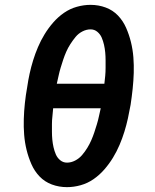

<svg xmlns="http://www.w3.org/2000/svg" viewBox="-20 -763 640 791"><path d="M256 8Q223 8 193.5 -3Q164 -14 143 -36Q122 -58 109.5 -86.5Q97 -115 89.5 -145.5Q82 -176 79.5 -208Q77 -240 78 -272.5Q79 -305 82.5 -338Q86 -371 92 -404Q96 -432 102 -459.5Q108 -487 116.5 -514.5Q125 -542 136.5 -569Q148 -596 163.5 -621.5Q179 -647 199 -670Q219 -693 243.5 -710Q268 -727 296.5 -735Q325 -743 353 -743Q386 -743 415.5 -732Q445 -721 466 -699Q487 -677 499.5 -648.5Q512 -620 519.5 -589.5Q527 -559 529.5 -527Q532 -495 531 -462.5Q530 -430 526.5 -397Q523 -364 518 -331Q513 -303 507 -275.5Q501 -248 492.5 -220.5Q484 -193 472.5 -166Q461 -139 445.5 -113.5Q430 -88 410 -65Q390 -42 365.5 -25Q341 -8 312.5 0Q284 8 256 8ZM214 -418H410Q412 -434 413.5 -450.5Q415 -467 415 -483Q415 -499 415 -515Q415 -531 413.5 -547Q412 -563 408.5 -578.5Q405 -594 399 -608Q393 -622 381 -632Q369 -642 353 -642Q336 -642 319.5 -633.5Q303 -625 291.5 -611Q280 -597 270 -581.5Q260 -566 253 -550Q246 -534 240.5 -517.5Q235 -501 230 -484.5Q225 -468 221.5 -451.5Q218 -435 214 -418ZM256 -93Q273 -93 289.5 -101.5Q306 -110 318 -124Q330 -138 339.5 -153.5Q349 -169 356 -185Q363 -201 368.5 -217.5Q374 -234 379 -250.5Q384 -267 387.5 -283.5Q391 -300 395 -317H199Q198 -301 196 -284.5Q194 -268 194 -252Q194 -236 194 -220Q194 -204 195.5 -188Q197 -172 200.5 -156.5Q204 -141 210 -127Q216 -113 228 -103Q240 -93 256 -93Z"/></svg>

Font: Iosevka Extended
Style: Bold Italic
Weight: 700
Width: 7
Italic angle: -9°
Monospace: yes
Designer: Belleve Invis
Foundry: Belleve Invis
Version: Version 32.5.0; ttfautohint (v1.8.4)